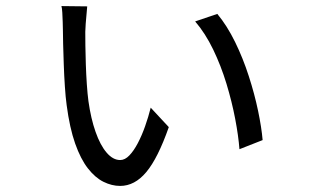

<svg xmlns="http://www.w3.org/2000/svg" viewBox="-20 -592 1040 638"><path d="M269.8 -570.8Q269.4 -564.8 267.8 -547.8Q266.2 -530.8 264.8 -513.2Q263.4 -495.5 263.4 -486.5Q263.4 -469.7 263.7 -440.7Q264.1 -411.8 265.2 -378.3Q266.3 -344.8 268.5 -312.3Q270.7 -279.8 273.9 -255.6Q282 -198 297.6 -153.7Q313.2 -109.4 334.3 -84.8Q355.4 -60.2 379.4 -60.2Q395.2 -60.2 409.9 -75.6Q424.7 -91 438 -116.4Q451.4 -141.9 462.2 -172.6Q473.1 -203.4 480.8 -234.2L540.9 -169.6Q504.6 -66.1 466.1 -20.2Q427.7 25.8 379.2 25.8Q351.5 25.8 323.8 12.1Q296.2 -1.6 272.1 -32.5Q248 -63.3 229.7 -115.1Q211.5 -166.8 201.5 -242.6Q197.9 -268.5 195.6 -304.3Q193.2 -340.1 191.9 -377.3Q190.6 -414.4 189.8 -445.4Q189 -476.3 189 -492.5Q189 -502.1 188.4 -518.4Q187.9 -534.8 187 -550.3Q186.1 -565.8 184.1 -571.8ZM702.1 -545.8Q734.8 -506.4 761.2 -452.4Q787.6 -398.4 806.7 -339Q825.9 -279.7 837.5 -224.1Q849.1 -168.5 852.7 -126.5L775.7 -96.2Q772.3 -140.5 761.5 -197.2Q750.7 -253.8 732.6 -313.6Q714.4 -373.4 688.4 -427.4Q662.3 -481.4 628.5 -520.8Z"/></svg>

Font: Noto Sans HK Thin
Style: Regular
Weight: 100
Designer: Ryoko NISHIZUKA 西塚涼子 (kana, bopomofo & ideographs); Paul D. Hunt (Latin, Greek & Cyrillic); Sandoll Communications 산돌커뮤니
Foundry: Adobe
Version: Version 2.004-H2;hotconv 1.0.118;makeotfexe 2.5.65603